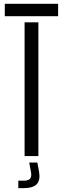

<svg xmlns="http://www.w3.org/2000/svg" viewBox="-20 -820 331 1009"><path d="M109.2 0V-702.7H181.7V0ZM5.2 -734.8V-800H285.4V-734.8ZM76.2 168.6V129.6H105Q128.6 129.6 137.9 119.1Q147.1 108.6 143.1 85.5L133.6 34.2H176.2L185.8 85.5Q192.4 128.1 172.6 148.3Q152.8 168.6 105 168.6Z"/></svg>

Font: Big Shoulders Stencil Thin
Style: Regular
Weight: 100
Designer: Patric King
Foundry: XO Type Co
Version: Version 2.001